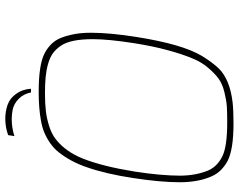

<svg xmlns="http://www.w3.org/2000/svg" viewBox="-109 -668 908 730"><g transform="rotate(90 345.0 -303.0)"><path d="M434.6 130.9H431.6Q403.8 130.9 378.4 122.1Q353.5 113.3 336.9 89.8Q319.8 66.9 317.4 33.2H331.5Q337.4 62.5 356 80.1Q374 98.1 397.9 103Q415 106.4 433.1 106.4Q466.3 106.4 497.6 96.2L493.7 120.1Q464.4 130.4 434.6 130.9ZM334.5 -20Q373.5 -20 402.8 -23.4Q431.6 -26.9 460 -36.1Q488.3 -44.9 509.3 -61Q556.6 -98.1 583 -164.1Q612.8 -240.2 632.3 -360.8Q647.9 -462.4 647.9 -536.1Q647 -595.7 627.9 -641.1Q613.3 -674.3 576.2 -693.4Q539.6 -712.9 444.3 -712.9Q407.2 -712.9 383.8 -711.4Q359.9 -709.5 330.1 -702.1Q299.8 -694.8 280.8 -681.2Q261.2 -667.5 238.8 -641.6Q216.3 -616.2 201.2 -578.6Q185.5 -541 170.9 -486.8Q155.8 -432.1 144.5 -360.8Q128.9 -261.7 128.9 -201.7Q128.9 -115.2 154.8 -79.1Q167.5 -61 183.1 -49.8Q198.7 -38.6 223.1 -31.7Q247.6 -24.9 273.4 -22.5Q298.8 -20 334.5 -20ZM328.6 3.9Q226.1 3.9 182.6 -18.6Q141.6 -40.5 126 -76.2Q117.2 -96.2 111.3 -124Q104.5 -153.8 104.5 -194.8Q104.5 -266.6 120.6 -368.2Q147.9 -541.5 192.4 -616.2Q216.8 -656.2 240.7 -681.2Q282.7 -723.1 369.1 -733.4Q400.9 -736.8 449.7 -736.8Q549.3 -736.8 592.8 -713.9Q609.9 -704.6 625.5 -689.9Q640.6 -675.3 649.9 -654.8Q672.9 -604 672.9 -532.2Q672.9 -458.5 656.7 -354Q641.6 -252.9 615.7 -178.7Q595.2 -118.2 558.6 -71.8Q531.2 -37.6 482.9 -17.1Q462.9 -8.8 436.5 -4.4Q391.6 3.9 328.6 3.9Z"/></g></svg>

Font: Squarion Thin
Style: Italic
Weight: 100
Designer: Natanael Gama
Version: Version 1.00;September 12, 2019;FontCreator 11.5.0.2425 64-b